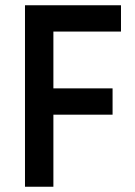

<svg xmlns="http://www.w3.org/2000/svg" viewBox="-20 -710 513 730"><path d="M75 0V-690H440V-590H183V-374H408V-274H183V0Z"/></svg>

Font: Radio Canada Condensed Medium
Style: Regular
Weight: 500
Width: 3
Designer: Charles Daoud, Etienne Aubert Bonn, Alexandre Saumier Demers, Jacques Le Bailly
Foundry: Radio-Canada
Version: Version 2.104; ttfautohint (v1.8.4.7-5d5b);gftools[0.9.28.de